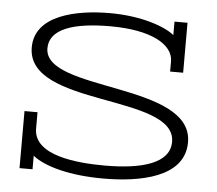

<svg xmlns="http://www.w3.org/2000/svg" viewBox="-50 -739 914 808"><g transform="rotate(5 406.5 -335.0)"><path d="M115 0V-57C167 -16 273 13 415 13C567 13 757 -20 757 -170C757 -423 133 -329 133 -513C133 -594 232 -628 389 -628C563 -628 656 -574 656 -503V-460H711V-671H656V-614C618 -646 517 -683 383 -683C240 -683 67 -647 67 -511C67 -259 690 -369 690 -166C690 -74 571 -42 417 -42C302 -42 115 -57 115 -172V-241H60V0Z"/></g></svg>

Font: Stint Ultra Expanded
Style: Regular
Weight: 400
Width: 7
Designer: Astigmatic (AOETI)
Foundry: Astigmatic (AOETI)
Version: Version 1.000